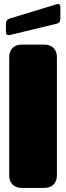

<svg xmlns="http://www.w3.org/2000/svg" viewBox="-20 -918 324 938"><path d="M85 0Q58 0 41.5 -16.5Q25 -33 25 -60V-640Q25 -667 41.5 -683.5Q58 -700 85 -700H198Q225 -700 241.5 -683.5Q258 -667 258 -640V-60Q258 -33 241.5 -16.5Q225 0 198 0ZM29 -747Q19 -745 14 -748.5Q9 -752 9 -762V-802Q9 -812 14 -818.5Q19 -825 29 -828L256 -897Q266 -900 270.5 -896.5Q275 -893 275 -883V-826Q275 -816 270.5 -810Q266 -804 256 -802Z"/></svg>

Font: Bolota
Style: Bold
Weight: 240
Designer: Gabriel Pang
Version: Version 1.000